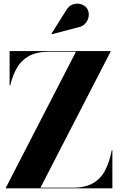

<svg xmlns="http://www.w3.org/2000/svg" viewBox="-20 -1029 665 1049"><path d="M404.5 -879 263 -842 261 -844.5 341 -972Q356.5 -998.5 379.5 -1005.5Q402.5 -1012.5 423.8 -1005.5Q445 -998.5 455 -983.5Q467 -965.5 464.8 -943Q462.5 -920.5 447.2 -902Q432 -883.5 404.5 -879ZM32.5 -750H584V-746.5L201 -3.5H377Q445.5 -3.5 488.2 -28.2Q531 -53 554.8 -98.8Q578.5 -144.5 590.5 -208H594V0H12V-3.5L395 -746.5H249Q180.5 -746.5 138 -722.8Q95.5 -699 71.8 -657.2Q48 -615.5 36 -562H32.5Z"/></svg>

Font: Bodoni* 48
Style: Bold
Weight: 700
Version: Version 2.2